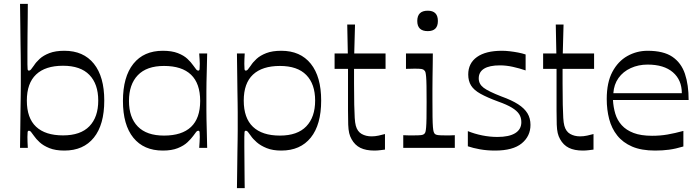

<svg xmlns="http://www.w3.org/2000/svg" viewBox="-20 -760 3595 987"><path d="M311 14Q265 14 234 1.5Q203 -11 184 -28.5Q165 -46 155 -61Q144 -77 139 -82.5Q134 -88 129 -88Q123 -88 122 -81Q121 -74 121 -56Q121 -45 121.5 -30Q122 -15 123 0H83Q84 -65 84.5 -115Q85 -165 85.5 -202.5Q86 -240 86.5 -269Q87 -298 87 -323Q87 -348 87 -372Q87 -397 87 -421Q87 -445 86.5 -474Q86 -503 85.5 -540Q85 -577 84.5 -626Q84 -675 83 -740H123Q123 -710 122.5 -668.5Q122 -627 121.5 -582Q121 -537 121 -497Q121 -457 121 -429Q121 -411 122 -404Q123 -397 129 -397Q134 -397 139 -402.5Q144 -408 155 -424Q165 -440 184 -457.5Q203 -475 234 -487Q265 -499 311 -499Q409 -499 462.5 -432.5Q516 -366 516 -243Q516 -119 462.5 -52.5Q409 14 311 14ZM304 -64Q394 -64 439.5 -111Q485 -158 485 -243Q485 -328 439.5 -375Q394 -422 304 -422Q213 -422 165.5 -377Q118 -332 118 -243Q118 -153 165.5 -108.5Q213 -64 304 -64Z M817 14Q719 14 665.5 -52Q612 -118 612 -241Q612 -365 665.5 -432Q719 -499 817 -499Q863 -499 894 -487Q925 -475 943.5 -457.5Q962 -440 973 -424Q984 -408 989 -402.5Q994 -397 999 -397Q1005 -397 1006 -404.5Q1007 -412 1007 -432Q1007 -441 1006 -455.5Q1005 -470 1004 -485H1045Q1044 -434 1043 -398.5Q1042 -363 1041.5 -337Q1041 -311 1041 -289Q1041 -267 1041 -241Q1041 -216 1041 -194.5Q1041 -173 1041.5 -147.5Q1042 -122 1043 -86.5Q1044 -51 1045 0H1004Q1005 -15 1006 -30Q1007 -45 1007 -56Q1007 -74 1006 -81Q1005 -88 999 -88Q994 -88 989 -82.5Q984 -77 973 -61Q962 -46 943.5 -28.5Q925 -11 894 1.5Q863 14 817 14ZM823 -63Q915 -63 962 -107.5Q1009 -152 1009 -241Q1009 -331 962 -376Q915 -421 823 -421Q734 -421 688.5 -373.5Q643 -326 643 -241Q643 -156 688.5 -109.5Q734 -63 823 -63Z M1198 207Q1199 145 1199.5 99Q1200 53 1200.5 19.5Q1201 -14 1201.5 -40Q1202 -66 1202 -88.5Q1202 -111 1202 -135Q1202 -160 1202 -182.5Q1202 -205 1201.5 -231Q1201 -257 1200.5 -291.5Q1200 -326 1199.5 -373Q1199 -420 1198 -485H1238Q1237 -470 1236.5 -455.5Q1236 -441 1236 -432Q1236 -412 1237 -404.5Q1238 -397 1244 -397Q1249 -397 1254 -402.5Q1259 -408 1270 -424Q1280 -440 1299 -457.5Q1318 -475 1349 -487Q1380 -499 1426 -499Q1524 -499 1577.5 -432.5Q1631 -366 1631 -243Q1631 -119 1577.5 -52.5Q1524 14 1426 14Q1382 14 1351 1.5Q1320 -11 1300 -28.5Q1280 -46 1270 -61Q1259 -77 1254 -82.5Q1249 -88 1244 -88Q1238 -88 1237 -81Q1236 -74 1236 -56Q1236 -38 1236 -8.5Q1236 21 1236.5 55Q1237 89 1237 120.5Q1237 152 1237.5 175Q1238 198 1238 207ZM1419 -63Q1509 -63 1554.5 -110.5Q1600 -158 1600 -243Q1600 -328 1554.5 -374.5Q1509 -421 1419 -421Q1328 -421 1280.5 -376.5Q1233 -332 1233 -243Q1233 -153 1280.5 -108Q1328 -63 1419 -63Z M1904 14Q1861 14 1832.5 0Q1804 -14 1787 -45Q1779 -59 1775 -76Q1771 -93 1770 -119.5Q1769 -146 1769 -191Q1769 -222 1769 -256.5Q1769 -291 1769 -322.5Q1769 -354 1769 -376.5Q1769 -399 1769 -406H1700V-485H1768L1765 -634H1805L1801 -485H1962V-406H1800Q1800 -385 1800 -365.5Q1800 -346 1800 -329Q1800 -264 1801 -221.5Q1802 -179 1803.5 -154Q1805 -129 1809 -114Q1817 -84 1839 -71.5Q1861 -59 1890 -59Q1908 -59 1926.5 -63Q1945 -67 1959 -71V9Q1950 10 1935 12Q1920 14 1904 14Z M2053 0V-65Q2068 -64 2081 -64Q2094 -64 2106 -64Q2134 -64 2145 -65.5Q2156 -67 2160 -71Q2165 -75 2167 -81.5Q2169 -88 2170.5 -105Q2172 -122 2172.5 -153Q2173 -184 2173 -236Q2173 -287 2172.5 -318Q2172 -349 2170.5 -365.5Q2169 -382 2167 -389Q2165 -396 2160 -399Q2156 -404 2146 -405.5Q2136 -407 2111 -407Q2101 -407 2090.5 -406.5Q2080 -406 2067 -406V-485H2205Q2205 -463 2204.5 -431Q2204 -399 2203.5 -365Q2203 -331 2203 -301Q2203 -271 2203 -251Q2203 -193 2203.5 -159Q2204 -125 2205.5 -107Q2207 -89 2209.5 -82Q2212 -75 2216 -71Q2221 -67 2231.5 -65.5Q2242 -64 2271 -64Q2281 -64 2292.5 -64Q2304 -64 2318 -65V0ZM2179 -600Q2125 -600 2125 -652Q2125 -705 2179 -705Q2231 -705 2231 -652Q2231 -600 2179 -600Z M2385 -8V-86Q2419 -72 2458.5 -64Q2498 -56 2537 -56Q2597 -56 2628.5 -75.5Q2660 -95 2660 -132Q2660 -156 2648.5 -173.5Q2637 -191 2611.5 -206.5Q2586 -222 2541 -238Q2484 -259 2450 -278Q2416 -297 2401.5 -320.5Q2387 -344 2387 -377Q2387 -435 2432 -467Q2477 -499 2560 -499Q2579 -499 2600.5 -496.5Q2622 -494 2643 -490Q2664 -486 2682 -480V-398Q2650 -409 2616 -416.5Q2582 -424 2550 -424Q2496 -424 2468.5 -407Q2441 -390 2441 -357Q2441 -328 2466 -309Q2491 -290 2558 -264Q2611 -245 2643.5 -224Q2676 -203 2691.5 -177.5Q2707 -152 2707 -118Q2707 -60 2662 -23Q2617 14 2525 14Q2483 14 2447 7.5Q2411 1 2385 -8Z M2976 14Q2933 14 2904.5 0Q2876 -14 2859 -45Q2851 -59 2847 -76Q2843 -93 2842 -119.5Q2841 -146 2841 -191Q2841 -222 2841 -256.5Q2841 -291 2841 -322.5Q2841 -354 2841 -376.5Q2841 -399 2841 -406H2772V-485H2840L2837 -634H2877L2873 -485H3034V-406H2872Q2872 -385 2872 -365.5Q2872 -346 2872 -329Q2872 -264 2873 -221.5Q2874 -179 2875.5 -154Q2877 -129 2881 -114Q2889 -84 2911 -71.5Q2933 -59 2962 -59Q2980 -59 2998.5 -63Q3017 -67 3031 -71V9Q3022 10 3007 12Q2992 14 2976 14Z M3348 14Q3277 14 3229.5 -6.5Q3182 -27 3153 -63.5Q3124 -100 3111.5 -148Q3099 -196 3099 -251Q3099 -336 3128 -390.5Q3157 -445 3205 -472Q3253 -499 3309 -499Q3391 -499 3436.5 -468Q3482 -437 3501 -380.5Q3520 -324 3520 -246H3131Q3133 -209 3143 -175.5Q3153 -142 3176 -116.5Q3199 -91 3237 -76.5Q3275 -62 3332 -62Q3374 -62 3411.5 -68.5Q3449 -75 3493 -87V-7Q3453 5 3419.5 9.5Q3386 14 3348 14ZM3485 -281Q3485 -349 3439 -388.5Q3393 -428 3309 -428Q3262 -428 3222.5 -410Q3183 -392 3159.5 -359Q3136 -326 3133 -281Z"/></svg>

Font: Ojuju Medium
Style: Regular
Weight: 500
Designer: Chisaokwu Joboson, Mirko Velimirovic
Foundry: Udi Foundry
Version: Version 1.000